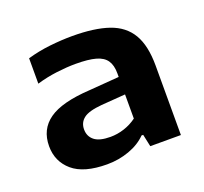

<svg xmlns="http://www.w3.org/2000/svg" viewBox="-87 -849 695 654"><g transform="rotate(-20 260.0 -522.0)"><path d="M198 -297Q114 -297 73.2 -332Q32.5 -367 32.5 -422.5Q32.5 -483.5 78.8 -516.2Q125 -549 227.5 -555L363 -565.5L375 -503L248.5 -493.5Q201.5 -489.5 182.8 -475Q164 -460.5 164 -435.5Q164 -410.5 182.2 -395.8Q200.5 -381 240.5 -381Q265.5 -381 290.2 -389Q315 -397 336 -412.5V-576.5Q336 -606 324.2 -623.2Q312.5 -640.5 285.8 -648Q259 -655.5 213 -655.5Q181.5 -655.5 143.8 -650.8Q106 -646 71 -635.5V-727.5Q110.5 -739 153.5 -743.8Q196.5 -748.5 234.5 -748.5Q315 -748.5 366.5 -730.8Q418 -713 442.8 -671Q467.5 -629 467.5 -557V-305H356.5L347 -349.5H341Q316.5 -324.5 278.5 -310.8Q240.5 -297 198 -297Z"/></g></svg>

Font: Encode Sans SC Expanded SemiBold
Style: Regular
Weight: 600
Width: 7
Designer: Multiple Designers
Foundry: Impallari Type
Version: Version 3.002